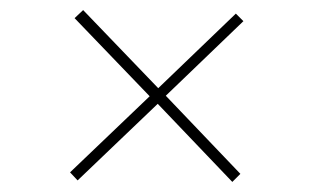

<svg xmlns="http://www.w3.org/2000/svg" viewBox="-20 -498 622 381"><path d="M134 -140 119 -156 277 -307 128 -462 145 -478 294 -323 448 -471 463 -456 309 -308 457 -153 441 -137 293 -292Z"/></svg>

Font: Literata 60pt ExtraLight
Style: Italic
Weight: 250
Italic angle: -2°
Designer: Latin by Veronika Burian and Jose Scaglione. Greek by Irene Vlachou. Cyrillic by Vera Evstafieva
Foundry: TypeTogether
Version: Version 3.103;gftools[0.9.29]